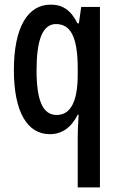

<svg xmlns="http://www.w3.org/2000/svg" viewBox="-20 -570 513 830"><path d="M316 21V240H412V-540H331L321 -469H315C286 -527 250 -550 199 -550C100 -550 40 -452 40 -267C40 -88 97 10 195 10C247 10 287 -17 316 -74H320C317 -32 316 -1 316 21ZM225 -73C166 -73 138 -133 138 -266C138 -397 164 -466 222 -466C287 -466 316 -407 316 -273V-247C316 -131 285 -73 225 -73Z"/></svg>

Font: Noto Sans Devanagari ExtraCondensed Medium
Style: Regular
Weight: 500
Width: 2
Designer: Jelle Bosma - Monotype Design Team
Foundry: Monotype Imaging Inc.
Version: Version 2.004